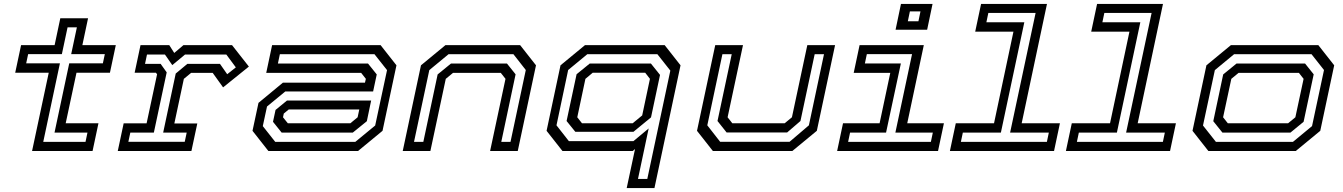

<svg xmlns="http://www.w3.org/2000/svg" viewBox="-20 -770 6850 979"><path d="M143.5 0 228.5 -399H57.5L87.5 -540H258.5L287.5 -677H429L400 -540H570.5L540.5 -399H370L315 -141.5H482L452 0ZM200.5 -46.5H416L426 -94H258L333 -447H504.5L514.5 -494H343L372 -630.5H324.5L295.5 -494H123.5L113.5 -447H285.5Z M580.5 0 610.5 -141H727.5L781 -391.5L775 -399H666.5L696.5 -540H843L868.5 -500L915.5 -540H1163L1249 -430.5L1117.5 -324.5L1064.5 -398.5H954.5L917.5 -368L869 -140.5H986L956 0ZM634.5 -47H922L932 -94H812L876 -395L935.5 -444.5H1101.5L1138.5 -391.5L1182.5 -426.5L1134 -492H923.5L858.5 -438L821 -492H729.5L719.5 -444.5H799L830 -401L764.5 -94H644.5Z M1348.5 0 1267.5 -103 1298 -245.5 1422.5 -348.5H1841L1845.5 -368L1821.5 -398.5H1337.5L1367.5 -540H1920.5L2001.5 -437L1930.5 -103L1805.5 0ZM1383.5 -46.5H1791.5L1893 -130L1953.5 -412.5L1889.5 -493.5H1407L1397 -446H1856.5L1901 -390.5L1882.5 -303.5H1434.5L1341.5 -227L1320 -127ZM1416 -94 1372 -149 1385 -209.5 1443.5 -257.5H1872.5L1850.5 -152L1779 -94ZM1447.5 -141.5H1766.5L1803.5 -172L1812 -212H1452.5L1427 -191L1423 -172Z M2033.5 0 2126.5 -437 2251.5 -540H2632L2713 -437L2620 0H2479L2557.5 -368L2533.5 -398.5H2290L2253 -368L2174.5 0ZM2091 -46.5H2138.5L2211.5 -390.5L2279.5 -446H2565L2609 -391L2536 -46.5H2583L2661 -413L2598 -493.5H2267L2169 -412.5Z M3317 189H3175.5L3218 -10L3206 0H2848L2767 -103L2838 -437L2963 -540H3369L3450 -437ZM3280.5 142.5 3398 -410 3332 -493.5H2974.5L2877 -413L2817.5 -131L2880.5 -50.5H3210L3287.5 -115L3233 142.5ZM3210 -98H2913.5L2869 -153L2920 -391.5L2987 -446H3299L3345.5 -388L3299.5 -171.5ZM3206 -141.5 3254.5 -181.5 3294 -368 3270 -399H3002L2965 -368L2923.5 -172L2947.5 -141.5Z M3615 0 3534 -103 3627 -540H3768.5L3690 -172L3714 -141.5H3981L4018 -172L4096.5 -540H4238L4145 -103L4020 0ZM3652 -47H4006L4104.5 -131L4181.5 -493.5H4134L4061.5 -153L3993.5 -94.5H3685L3638.5 -153L3711 -493.5H3663.5L3586.5 -131Z M4546.5 -618.5 4574 -750H4735L4707.5 -618.5ZM4609 -661.5H4663L4673.5 -712H4619.5ZM4248.5 0 4278.5 -141.5H4465L4519.5 -398.5H4333L4363 -540H4690.5L4606 -141.5H4793L4763 0ZM4304.5 -46.5H4726.5L4736.5 -94H4545.5L4630.5 -494H4400L4390 -446.5H4573.5L4498 -94H4314.5Z M4823.5 0 4853.5 -141.5H5048.5L5147.5 -608.5H4952.5L4982.5 -750H5318.5L5189.5 -141.5H5384.5L5354.5 0ZM4879.5 -46.5H5318L5328 -94H5130.5L5260.5 -704H5019.5L5009.5 -656.5H5203L5083.5 -94H4889.5Z M5415 0 5445 -141.5H5640L5739 -608.5H5544L5574 -750H5910L5781 -141.5H5976L5946 0ZM5471 -46.5H5909.5L5919.5 -94H5722L5852 -704H5611L5601 -656.5H5794.5L5675 -94H5481Z M6141.5 0 6060.5 -103 6131.5 -437 6256.5 -540H6702L6783 -437L6712 -103L6587 0ZM6180 -46.5H6572.5L6670 -127L6731 -413L6667.5 -493.5H6272.5L6174.5 -412.5L6114 -130ZM6213 -94 6166.5 -152 6217 -390.5 6285 -446H6634.5L6678.5 -391L6627 -149L6560 -94ZM6240.5 -141.5H6548L6585 -172L6627 -368L6603 -398.5H6295.5L6258.5 -368L6216.5 -172Z"/></svg>

Font: Tourney Expanded Medium
Style: Italic
Weight: 500
Width: 7
Italic angle: -12°
Designer: Tyler Finck
Foundry: Etcetera Type Co
Version: Version 1.010; ttfautohint (v1.8.3)